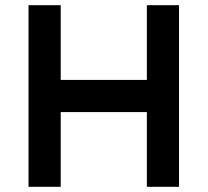

<svg xmlns="http://www.w3.org/2000/svg" viewBox="-20 -720 800 740"><path d="M670 0H546V-288H214V0H90V-700H214V-412H546V-700H670Z"/></svg>

Font: Afrihost Sans Med
Style: Regular
Weight: 500
Designer: Afrihost SP Pty Ltd
Version: Version 1.000